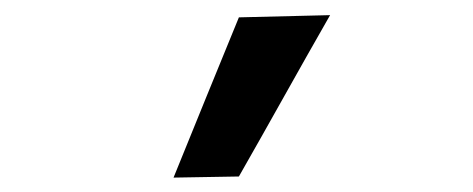

<svg xmlns="http://www.w3.org/2000/svg" viewBox="-20 -810 640 260"><path d="M215 -569.5Q237 -624 259.2 -678.2Q281.5 -732.5 303.5 -786.5L427 -789.5Q395 -733.5 364.5 -679Q334 -624.5 303.5 -571Z"/></svg>

Font: Commissioner SemiBold
Style: Regular
Weight: 600
Designer: Kostas Bartsokas
Foundry: Kostas Bartsokas
Version: Version 1.000; ttfautohint (v1.8.3)